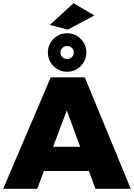

<svg xmlns="http://www.w3.org/2000/svg" viewBox="-28 -1187 842 1207"><path d="M572 0 531 -112H248L206 0H-8L291 -701H505L794 0ZM306 -264H476L392 -493ZM515 -857Q515 -807 479.5 -771.5Q444 -736 394 -736Q344 -736 308.5 -771.5Q273 -807 273 -857Q273 -907 308.5 -942.5Q344 -978 394 -978Q444 -978 479.5 -942.5Q515 -907 515 -857ZM352 -857Q352 -840 364.5 -828Q377 -816 394 -816Q411 -816 423.5 -828Q436 -840 436 -857Q436 -874 423.5 -886Q411 -898 394 -898Q377 -898 364.5 -886Q352 -874 352 -857ZM434 -1167 565 -1090 399 -1001 285 -1030Z"/></svg>

Font: #9Slide03 Montserrat ExtraBold
Style: Regular
Weight: 800
Designer: Julieta Ulanovsky
Foundry: Julieta Ulanovsky
Version: Version 6.001